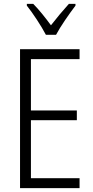

<svg xmlns="http://www.w3.org/2000/svg" viewBox="-20 -967 480 987"><path d="M216 -788H268C292 -833 336 -896 368 -938V-947H334C300 -909 273 -877 242 -837C214 -875 180 -918 151 -947H118V-938C149 -899 192 -834 216 -788ZM389 0V-51H139V-349H375V-399H139V-663H389V-714H83V0Z"/></svg>

Font: Noto Sans Hebrew Condensed Light
Style: Regular
Weight: 300
Width: 3
Designer: Monotype Design Team
Foundry: Monotype Imaging Inc.
Version: Version 2.004